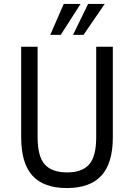

<svg xmlns="http://www.w3.org/2000/svg" viewBox="-20 -941 677 970"><path d="M318 9Q201 9 144 -53.5Q87 -116 87 -247V-705H170V-247Q170 -151 206 -110.5Q242 -70 319 -70Q395 -70 430.5 -110.5Q466 -151 466 -247V-705H550V-247Q550 -117 492.5 -54Q435 9 318 9ZM234 -765 302 -921H387L287 -765ZM349 -765 425 -921H509L402 -765Z"/></svg>

Font: Nunito Sans 7pt Condensed
Style: Regular
Weight: 400
Width: 3
Designer: Vernon Adams
Foundry: Vernon Adams
Version: Version 3.101;gftools[0.9.27]